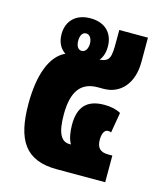

<svg xmlns="http://www.w3.org/2000/svg" viewBox="-94 -672 640 744"><g transform="rotate(15 225.5 -299.5)"><path d="M203 0H397V-107H380C347 -107 334 -123 334 -154C334 -180 343 -195 356 -195C359 -195 365 -195 369 -192L383 -274C366 -284 343 -289 317 -289C247 -289 215 -254 215 -182C215 -153 220 -125 231 -107H225C191 -107 174 -139 174 -212C174 -304 206 -348 274 -348H297C364 -348 412 -399 412 -487V-584H297V-536C297 -473 293 -457 253 -453C264 -466 271 -485 271 -510C271 -562 239 -599 178 -599C120 -599 85 -564 85 -511C85 -478 98 -455 119 -441C60 -414 31 -331 31 -217C31 -72 76 0 203 0ZM177 -468C161 -468 154 -484 154 -503C154 -522 161 -538 177 -538C192 -538 201 -522 201 -503C201 -484 192 -468 177 -468Z"/></g></svg>

Font: Noto Sans Thai ExtCond Blk
Style: Regular
Weight: 900
Width: 2
Designer: Monotype Design Team
Foundry: Monotype Imaging Inc.
Version: Version 2.002